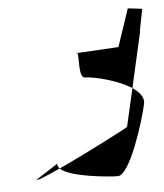

<svg xmlns="http://www.w3.org/2000/svg" viewBox="-43 -613 490 575"><g transform="rotate(-5 202.5 -326.0)"><path d="M46 -88C45 -83 75 -96 117 -115C113 -119 110 -125 111 -130ZM117 -115C145 -87 263 -77 289 -77C325 -77 376 -238 386 -288C389 -306 375 -322 355 -336L329 -222C339 -225 204 -155 117 -115ZM196 -455C198 -457 199 -457 200 -455ZM200 -455C205 -444 196 -380 216 -380C242 -380 313 -363 355 -336L393 -504H392L405 -570L362 -575L324 -462Z"/></g></svg>

Font: Corrode
Style: Ita
Weight: 400
Designer: Mew Too
Version: Version 0.532